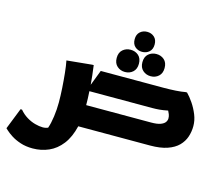

<svg xmlns="http://www.w3.org/2000/svg" viewBox="-184 -1048 1747 1503"><g transform="rotate(15 689.5 -297.0)"><path d="M830 -692Q796 -692 772.5 -713Q749 -734 749 -773Q749 -812 772.5 -833Q796 -854 830 -854Q864 -854 887.5 -833Q911 -812 911 -773Q911 -734 887.5 -713Q864 -692 830 -692ZM944 -525Q907 -525 880.5 -548.5Q854 -572 854 -615Q854 -659 880.5 -682Q907 -705 944 -705Q982 -705 1008 -682Q1034 -659 1034 -615Q1034 -572 1008 -548.5Q982 -525 944 -525ZM741 -505Q704 -505 677.5 -528.5Q651 -552 651 -595Q651 -639 677.5 -662Q704 -685 741 -685Q779 -685 805 -662Q831 -639 831 -595Q831 -552 805 -528.5Q779 -505 741 -505ZM40 -12Q67 20 100.5 40.5Q134 61 169 70.5Q204 80 232 80Q245 80 255.5 77.5Q266 75 274 72Q288 33 296 -25.5Q304 -84 304 -140Q304 -195 300 -257.5Q296 -320 290 -377.5Q284 -435 276 -474L480 -494H492Q498 -451 502 -412.5Q506 -374 509 -339L557 -464H1065Q1116 -464 1163.5 -467Q1211 -470 1241 -476H1253Q1279 -450 1305.5 -411Q1332 -372 1350.5 -326.5Q1369 -281 1369 -234Q1369 -189 1355 -147Q1341 -105 1308.5 -72Q1276 -39 1220 -19.5Q1164 0 1081 0H499Q477 92 432.5 149.5Q388 207 327.5 233.5Q267 260 198 260Q142 260 97.5 245Q53 230 22.5 210Q-8 190 -24 175Q-40 160 -40 160L28 -12ZM1021 -288H512Q514 -256 515 -228Q516 -200 516 -176H1041Q1091 -176 1117.5 -186Q1144 -196 1154.5 -211Q1165 -226 1165 -242Q1165 -260 1159 -275Q1153 -290 1147 -301Q1108 -293 1079 -290.5Q1050 -288 1021 -288Z"/></g></svg>

Font: Kufam Black
Style: Italic
Weight: 900
Italic angle: -11°
Designer: Artur Schmal
Foundry: Original Type
Version: Version 1.301; ttfautohint (v1.8.3)